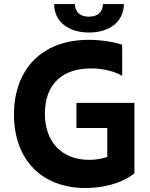

<svg xmlns="http://www.w3.org/2000/svg" viewBox="-20 -938 754 968"><path d="M428.6 -774.1C536.2 -774.1 604 -831.7 604.4 -917.6H498.9C498.9 -884.2 479 -854 428.6 -854C376.8 -854 357.6 -884.9 358 -917.6H253.2C253.2 -831.7 321 -774.1 428.6 -774.1ZM365.4 -419.4V-292.6H521V-146.7C490.4 -136.7 459.9 -132.1 429.7 -132.1C286.6 -132.1 206.3 -228 206.3 -364C206.3 -516.3 296.5 -593 438.9 -593C491.5 -593 551.1 -582 596.2 -555.8L595.9 -712.7C544.7 -728.7 482.6 -737.2 426.8 -737.2C186.4 -737.2 50.4 -583.1 50.4 -361.2C50.4 -132.5 191.1 9.9 410.5 9.9C489.3 9.9 587.4 -8.2 657.7 -63.9V-419.4Z"/></svg>

Font: TID UI
Style: Bold
Weight: 700
Designer: The TID Project Authors
Foundry: Bakken & Bæck
Version: Version 1.001;hotconv 1.0.109;makeotfexe 2.5.65596